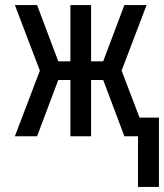

<svg xmlns="http://www.w3.org/2000/svg" viewBox="-20 -540 650 761"><path d="M527 201V0H473L389 -223H341V0H259V-223H211L127 0H39L138 -260L39 -520H127L211 -297H259V-520H341V-297H389L473 -520H561L462 -260L533 -74H610V201Z"/></svg>

Font: Iosevka Fixed Extended
Style: Regular
Weight: 400
Width: 7
Monospace: yes
Designer: Belleve Invis
Foundry: Belleve Invis
Version: Version 24.1.1; ttfautohint (v1.8.4)